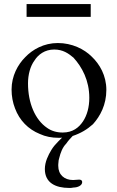

<svg xmlns="http://www.w3.org/2000/svg" viewBox="-20 -666 578 946"><path d="M111 -646V-583H427V-646ZM118 -255C118 -298 129 -340 150 -368C168 -397 201 -422 247 -422C290 -422 317 -403 342 -382C384 -336 420 -270 420 -184C420 -138 409 -98 389 -68C369 -38 339 -13 289 -13C259 -13 233 -21 212 -36C153 -76 118 -158 118 -255ZM321 260C328 260 335 260 342 258C361 258 385 249 385 231C385 223 379 219 370 219C360 219 349 221 340 221C297 221 267 195 267 151C267 146 267 141 268 134C268 128 269 121 272 112C278 87 288 60 306 42C314 30 328 14 338 4C379 -10 409 -28 438 -54C474 -94 504 -150 504 -223C504 -294 471 -350 432 -387C395 -424 335 -454 265 -454C196 -454 140 -422 104 -384C68 -348 37 -292 37 -225C37 -192 43 -160 54 -132C76 -73 119 -29 176 -6C204 7 235 13 269 13C275 13 281 13 286 12L266 32C253 45 242 58 233 73C218 98 201 131 201 167C201 235 254 260 321 260Z"/></svg>

Font: fbb
Style: Regular
Weight: 400
Designer: David J. Perry, Michael Sharpe
Version: Version 1.045